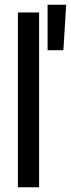

<svg xmlns="http://www.w3.org/2000/svg" viewBox="-20 -795 301 815"><path d="M56 -742V0H146V-742ZM182 -775V-582H249L261 -775Z"/></svg>

Font: Rookery
Style: Regular
Weight: 400
Designer: Ryan Kimball / Julieta Ulanovsky
Foundry: Motorola Mobility LLC.
Version: Version 1.0